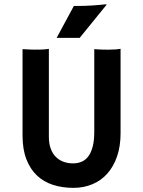

<svg xmlns="http://www.w3.org/2000/svg" viewBox="-20 -887 685 919"><path d="M333.5 -858.4Q360.8 -858.4 381.3 -858.9Q401.9 -859.4 419.4 -860.6Q437 -861.8 453.6 -863.3Q470.2 -864.7 489.7 -866.7L489.3 -863.3L361.3 -705.6H251ZM87.9 -651.9Q112.8 -650.4 125.5 -649.9Q138.2 -649.4 145 -649.4Q161.1 -649.4 171.6 -649.7Q182.1 -649.9 189.5 -650.4Q196.8 -650.9 202.4 -651.6Q208 -652.3 213.9 -653.3V-231.9Q213.9 -199.7 222.7 -175.8Q231.4 -151.9 247.1 -136.2Q262.7 -120.6 283.7 -112.8Q304.7 -105 329.6 -105Q351.6 -105 370.4 -112.8Q389.2 -120.6 402.6 -138.4Q416 -156.2 423.6 -185.1Q431.2 -213.9 431.2 -256.3V-651.9Q442.9 -650.9 451.9 -650.4Q460.9 -649.9 469 -649.7Q477.1 -649.4 485.1 -649.4Q493.2 -649.4 503.4 -649.4Q522 -649.4 533.9 -650.4Q545.9 -651.4 557.1 -653.3V-249.5Q557.1 -187.5 540.5 -138.9Q523.9 -90.3 494.1 -56.6Q464.4 -22.9 422.6 -5.4Q380.9 12.2 331.1 12.2Q278.3 12.2 233.6 -2.2Q189 -16.6 156.7 -47.1Q124.5 -77.6 106.2 -125Q87.9 -172.4 87.9 -238.3Z"/></svg>

Font: Hammersmith One
Style: Regular
Weight: 400
Designer: Nicole Fally
Foundry: Nicole Fally
Version: Version 1.002